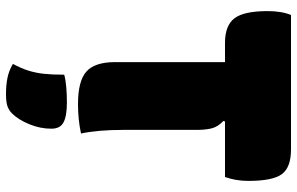

<svg xmlns="http://www.w3.org/2000/svg" viewBox="-195 -545 990 640"><g transform="rotate(90 300.0 -225.0)"><path d="M425 0Q402 5 377.5 7.5Q353 10 327 10Q250 10 218.5 -18Q187 -46 187 -114V-480H123Q65 -480 41 -511.5Q17 -543 17 -622Q17 -669 30 -700H478Q538 -700 560.5 -669.5Q583 -639 583 -558Q583 -516 570 -480H385L383 -475Q403 -456 408 -435Q413 -414 413 -385V-140Q413 -57 425 0ZM229 56Q246 51 271.5 49Q297 47 322 47Q366 47 387.5 58Q409 69 409 99Q409 136 394 172.5Q379 209 358 230Q348 240 334.5 245Q321 250 293 250Q263 250 239 245Q215 240 193 227Q208 199 215.5 175Q223 151 226 123.5Q229 96 229 56Z"/></g></svg>

Font: Recursive Sn Csl St XBk
Style: Regular
Weight: 1000
Version: Version 1.079;hotconv 1.0.112;makeotfexe 2.5.65598; ttfautoh